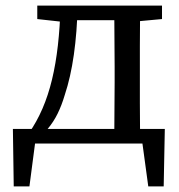

<svg xmlns="http://www.w3.org/2000/svg" viewBox="-20 -512 637 685"><path d="M528 0H66L110 -38L85 153H29L26 -52H568L564 153H509L483 -38ZM387 0Q388 -31 388 -68Q388 -105 388.5 -144.5Q389 -184 389 -218V-274Q389 -309 388.5 -348Q388 -387 388 -424.5Q388 -462 387 -492H480Q480 -462 479.5 -424.5Q479 -387 479 -348Q479 -309 479 -274V-218Q479 -184 479 -144.5Q479 -105 479.5 -68Q480 -31 480 0ZM113 -444V-492H219V-434H204ZM434 -434V-492H558V-444L450 -434ZM83 -37Q111 -77 131.5 -124.5Q152 -172 165.5 -228Q179 -284 186.5 -350Q194 -416 196 -492H257Q255 -398 243.5 -317Q232 -236 211 -173Q200 -136 185.5 -106.5Q171 -77 150 -52V-12ZM219 -440V-492H417V-440Z"/></svg>

Font: Source Serif 4
Style: Regular
Weight: 400
Designer: Frank Grießhammer
Foundry: Adobe Systems Incorporated
Version: Version 4.004;hotconv 1.0.116;makeotfexe 2.5.65601